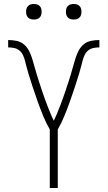

<svg xmlns="http://www.w3.org/2000/svg" viewBox="-20 -944 540 964"><path d="M230 0V-294Q211 -327 196.5 -362.5Q182 -398 169 -434.5Q156 -471 144 -507.5Q132 -544 121 -580V-581Q117 -595 113 -609.5Q109 -624 105.5 -638.5Q102 -653 95.5 -667Q89 -681 77.5 -690.5Q66 -700 51 -703Q36 -706 21 -706V-743Q41 -743 62 -739Q83 -735 99 -722Q115 -709 125 -690Q135 -671 141 -651.5Q147 -632 152.5 -612Q158 -592 164 -572Q170 -552 176.5 -532Q183 -512 189.5 -492.5Q196 -473 203 -453.5Q210 -434 217.5 -414.5Q225 -395 233 -375.5Q241 -356 250 -338Q259 -356 267 -375.5Q275 -395 282.5 -414.5Q290 -434 297 -453.5Q304 -473 310.5 -492.5Q317 -512 323.5 -532Q330 -552 336 -572Q342 -592 347.5 -612Q353 -632 359 -651.5Q365 -671 375 -690Q385 -709 401 -722Q417 -735 438 -739Q459 -743 479 -743V-706Q464 -706 449 -703Q434 -700 422.5 -690.5Q411 -681 404.5 -667Q398 -653 394.5 -638.5Q391 -624 387 -609.5Q383 -595 379 -581V-580Q368 -544 356 -507.5Q344 -471 331 -434.5Q318 -398 303.5 -362.5Q289 -327 270 -294V0ZM350 -846Q342 -846 334.5 -848Q327 -850 321 -856Q315 -862 313 -869.5Q311 -877 311 -885Q311 -893 313 -900.5Q315 -908 321 -914Q327 -920 334.5 -922Q342 -924 350 -924Q358 -924 365.5 -922Q373 -920 379 -914Q385 -908 387 -900.5Q389 -893 389 -885Q389 -877 387 -869.5Q385 -862 379 -856Q373 -850 365.5 -848Q358 -846 350 -846ZM150 -846Q142 -846 134.5 -848Q127 -850 121 -856Q115 -862 113 -869.5Q111 -877 111 -885Q111 -893 113 -900.5Q115 -908 121 -914Q127 -920 134.5 -922Q142 -924 150 -924Q158 -924 165.5 -922Q173 -920 179 -914Q185 -908 187 -900.5Q189 -893 189 -885Q189 -877 187 -869.5Q185 -862 179 -856Q173 -850 165.5 -848Q158 -846 150 -846Z"/></svg>

Font: Iosevka Term Curly Extralight
Style: Regular
Weight: 200
Designer: Belleve Invis
Foundry: Belleve Invis
Version: Version 32.3.0